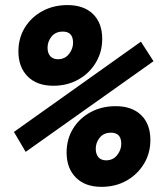

<svg xmlns="http://www.w3.org/2000/svg" viewBox="-20 -723 626 753"><path d="M189 -386.7Q125 -386.7 88.6 -423.1Q52.2 -459.5 52.2 -521.5Q52.2 -573.2 77.1 -614.3Q102.1 -655.3 145.8 -679.2Q189.5 -703.1 244.6 -703.1Q308.6 -703.1 344.7 -668Q380.9 -632.8 380.9 -570.3Q380.9 -519 355.7 -477.3Q330.6 -435.5 287.4 -411.1Q244.1 -386.7 189 -386.7ZM377.9 9.8Q314 9.8 277.6 -26.6Q241.2 -63 241.2 -125Q241.2 -176.8 266.1 -217.8Q291 -258.8 334.7 -282.7Q378.4 -306.6 433.6 -306.6Q497.6 -306.6 533.7 -271.5Q569.8 -236.3 569.8 -173.8Q569.8 -122.6 544.7 -80.8Q519.5 -39.1 476.3 -14.6Q433.1 9.8 377.9 9.8ZM80.6 -127.4 34.7 -205.6 532.7 -559.6 582 -482.9ZM396 -94.2Q423.3 -94.2 439.5 -114.7Q455.6 -135.3 455.6 -158.7Q455.6 -202.6 415.5 -202.6Q386.7 -202.6 371.1 -183.1Q355.5 -163.6 355.5 -139.6Q355.5 -118.7 366 -106.4Q376.5 -94.2 396 -94.2ZM207 -490.7Q234.4 -490.7 250.5 -511.2Q266.6 -531.7 266.6 -555.2Q266.6 -599.1 226.6 -599.1Q197.8 -599.1 182.1 -579.6Q166.5 -560.1 166.5 -536.1Q166.5 -515.1 177 -502.9Q187.5 -490.7 207 -490.7Z"/></svg>

Font: Cascadia Code PL
Style: Bold Italic
Weight: 700
Italic angle: -10°
Monospace: yes
Designer: Aaron Bell
Foundry: Saja Typeworks
Version: Version 2404.023; ttfautohint (v1.8.4)